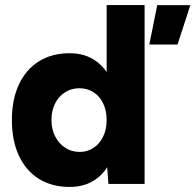

<svg xmlns="http://www.w3.org/2000/svg" viewBox="-20 -727 772 759"><path d="M401.6 -93.8V-707H551.6V0H408.6ZM27 -252.6Q27 -333.2 54.6 -392.7Q82.2 -452.2 133.6 -484.4Q185 -516.6 255.4 -516.6Q317.2 -516.6 360.6 -484.8Q404 -453 426.1 -393.9Q448.2 -334.8 448.2 -252.6Q448.2 -170.6 426.1 -111Q404 -51.4 360.6 -19.7Q317.2 12 255.4 12Q185 12 133.6 -20.1Q82.2 -52.2 54.6 -111.8Q27 -171.4 27 -252.6ZM401.6 -252.6Q401.6 -289.2 388 -317.8Q374.4 -346.4 349.8 -362.3Q325.2 -378.2 293.8 -378.2Q262.4 -378.2 237.2 -362.3Q212 -346.4 197.7 -317.8Q183.4 -289.2 183.4 -252.6Q183.4 -216.2 198.1 -187.6Q212.8 -159 238.1 -142.7Q263.4 -126.4 294.8 -126.4Q325.4 -126.4 349.9 -142.7Q374.4 -159 388 -187.6Q401.6 -216.2 401.6 -252.6ZM601.6 -706.6H732.4L681.8 -551H570.2Z"/></svg>

Font: 寒蝉端黑体 Light
Style: Regular
Weight: 300
Designer: ChillDuanSans {Warren2060}; 
Source Han Sans {Ryoko NISHIZUKA 西塚涼子 (kana, bopomofo & ideographs); Paul D. Hunt (Latin, G
Foundry: ChillType&Adobe
Version: Version 1.300;Glyphs 3.3 (3306)